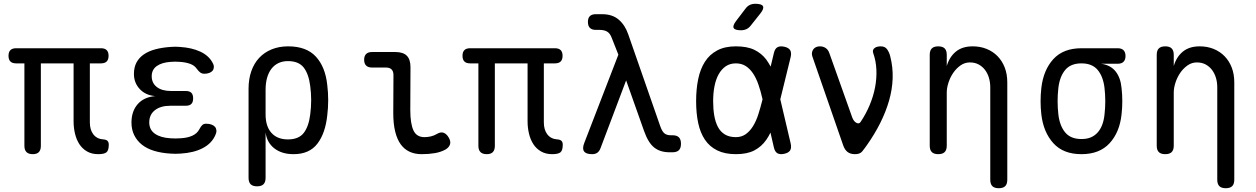

<svg xmlns="http://www.w3.org/2000/svg" viewBox="-20 -805 6640 1015"><path d="M499 10Q465 10 440 -4.5Q415 -19 399.5 -43Q384 -67 376.5 -98.5Q369 -130 369 -164V-470H196V-34Q196 -12 185.5 -1Q175 10 153 10Q131 10 120 -1Q109 -12 109 -34V-470H65Q45 -470 35 -480Q25 -490 25 -510Q25 -530 35 -540Q45 -550 65 -550H514Q534 -550 544 -540Q554 -530 554 -510Q554 -490 544 -480Q534 -470 514 -470H455V-158Q455 -118 474 -94Q493 -70 527 -68Q541 -67 548 -60.5Q555 -54 555 -40Q555 -10 543 0Q531 10 499 10Z M1104 -473Q1111 -461 1110.5 -450Q1110 -439 1104 -431.5Q1098 -424 1086.5 -419.5Q1075 -415 1059 -415Q1054 -415 1049 -416.5Q1044 -418 1039.5 -421Q1035 -424 1030 -429.5Q1025 -435 1019 -443Q1008 -459 985 -467.5Q962 -476 930 -478Q918 -479 906.5 -479Q895 -479 883 -478Q836 -475 809 -456Q782 -437 782 -402Q782 -366 809 -345Q836 -324 884 -324H962Q982 -324 991.5 -314.5Q1001 -305 1001 -285Q1001 -265 991.5 -255.5Q982 -246 962 -246H881Q829 -246 799 -222.5Q769 -199 769 -158Q769 -119 799 -98Q829 -77 881 -74Q894 -73 907.5 -73Q921 -73 934 -74Q972 -76 997.5 -88Q1023 -100 1034 -122Q1038 -130 1042 -135.5Q1046 -141 1050 -144.5Q1054 -148 1059 -149.5Q1064 -151 1070 -151Q1086 -151 1098 -146.5Q1110 -142 1116.5 -134.5Q1123 -127 1124 -116Q1125 -105 1119 -92Q1100 -47 1052 -22Q1004 3 934 7Q921 8 907.5 8Q894 8 881 7Q833 4 795 -7.5Q757 -19 730.5 -40Q704 -61 689.5 -90.5Q675 -120 675 -157Q675 -217 708 -254.5Q741 -292 801 -297Q750 -301 719 -334Q688 -367 688 -414Q688 -449 701.5 -474.5Q715 -500 740.5 -517.5Q766 -535 802 -544.5Q838 -554 883 -557Q895 -558 906.5 -558Q918 -558 930 -557Q994 -553 1039 -532Q1084 -511 1104 -473Z M1339 180Q1316 180 1305 169Q1294 158 1294 135V-336Q1294 -387 1308.5 -428.5Q1323 -470 1350 -499Q1377 -528 1416 -544Q1455 -560 1503 -560Q1600 -560 1650 -505.5Q1700 -451 1710 -356Q1715 -316 1715 -275.5Q1715 -235 1710 -195Q1700 -100 1657.5 -45Q1615 10 1532 10Q1470 10 1430.5 -20.5Q1391 -51 1384 -105V135Q1384 158 1373 169Q1362 180 1339 180ZM1502 -68Q1559 -68 1585.5 -102Q1612 -136 1620 -200Q1625 -238 1625 -275.5Q1625 -313 1620 -350Q1612 -414 1585.5 -448Q1559 -482 1502 -482Q1474 -482 1452 -471.5Q1430 -461 1415 -441.5Q1400 -422 1392 -394Q1384 -366 1384 -330V-200Q1384 -137 1415 -102.5Q1446 -68 1502 -68Z M2149 -224Q2149 -152 2165.5 -116Q2182 -80 2224 -80Q2241 -80 2258 -84Q2275 -88 2290 -97Q2310 -109 2325.5 -103Q2341 -97 2352 -78Q2364 -58 2359 -42Q2354 -26 2336 -15Q2311 -1 2279 4.5Q2247 10 2209 10Q2173 10 2145 -3Q2117 -16 2098 -42.5Q2079 -69 2069 -110Q2059 -151 2059 -207L2060 -408Q2060 -428 2050 -438Q2040 -448 2020 -448H1946Q1926 -448 1915.5 -458.5Q1905 -469 1905 -489Q1905 -509 1915.5 -519.5Q1926 -530 1946 -530H2070Q2111 -530 2130.5 -510.5Q2150 -491 2150 -450Z M2899 10Q2865 10 2840 -4.5Q2815 -19 2799.5 -43Q2784 -67 2776.5 -98.5Q2769 -130 2769 -164V-470H2596V-34Q2596 -12 2585.5 -1Q2575 10 2553 10Q2531 10 2520 -1Q2509 -12 2509 -34V-470H2465Q2445 -470 2435 -480Q2425 -490 2425 -510Q2425 -530 2435 -540Q2445 -550 2465 -550H2914Q2934 -550 2944 -540Q2954 -530 2954 -510Q2954 -490 2944 -480Q2934 -470 2914 -470H2855V-158Q2855 -118 2874 -94Q2893 -70 2927 -68Q2941 -67 2948 -60.5Q2955 -54 2955 -40Q2955 -10 2943 0Q2931 10 2899 10Z M3154 -20Q3148 -5 3137.5 2.5Q3127 10 3110 10Q3078 10 3067.5 -5Q3057 -20 3069 -50L3249 -516L3213 -607Q3204 -630 3188.5 -638.5Q3173 -647 3150 -647H3130Q3109 -647 3098.5 -657.5Q3088 -668 3088 -689Q3088 -710 3098.5 -720Q3109 -730 3130 -730H3163Q3217 -730 3250.5 -701.5Q3284 -673 3301 -624L3470 -139Q3480 -110 3492.5 -100Q3505 -90 3525 -90H3535Q3558 -90 3569 -79Q3580 -68 3580 -45Q3580 -22 3569 -11Q3558 0 3535 0H3520Q3470 0 3438.5 -25Q3407 -50 3385 -112L3290 -380Z M3949 -670Q3939 -657 3926 -651Q3913 -645 3897 -645Q3865 -645 3858.5 -657Q3852 -669 3872 -695L3920 -758Q3930 -772 3943 -778.5Q3956 -785 3973 -785Q4007 -785 4013.5 -772Q4020 -759 3999 -733ZM4160 -46Q4165 -23 4157 -10Q4149 3 4126 8Q4103 13 4089.5 5Q4076 -3 4071 -26L4053 -104Q4043 -83 4031 -66Q4006 -30 3968 -10Q3930 10 3870 10Q3812 10 3771.5 -10Q3731 -30 3706.5 -66.5Q3682 -103 3671 -154.5Q3660 -206 3660 -270Q3660 -334 3671 -387Q3682 -440 3706.5 -478.5Q3731 -517 3771.5 -538.5Q3812 -560 3870 -560Q3930 -560 3968 -541.5Q4006 -523 4031 -490Q4043 -473 4054 -453L4071 -524Q4076 -547 4089.5 -555Q4103 -563 4126 -558Q4149 -553 4157 -540Q4165 -527 4160 -504L4105 -280ZM4011 -280 4010 -285Q4001 -325 3989 -359Q3977 -393 3960.5 -417.5Q3944 -442 3922 -456Q3900 -470 3870 -470Q3839 -470 3816.5 -454.5Q3794 -439 3779 -412Q3764 -385 3757 -348.5Q3750 -312 3750 -270Q3750 -228 3756 -193.5Q3762 -159 3775.5 -133.5Q3789 -108 3812.5 -94Q3836 -80 3870 -80Q3900 -80 3922 -95.5Q3944 -111 3960.5 -137.5Q3977 -164 3988.5 -199.5Q4000 -235 4010 -275Z M4437 -38 4274 -508Q4271 -518 4272.5 -527Q4274 -536 4279 -543.5Q4284 -551 4293 -555.5Q4302 -560 4314 -560Q4332 -560 4345 -551Q4358 -542 4364 -525L4485 -185Q4493 -163 4507.5 -155.5Q4522 -148 4530 -161Q4558 -203 4577.5 -249.5Q4597 -296 4606 -343Q4615 -390 4613 -436.5Q4611 -483 4596 -525Q4593 -534 4595.5 -540.5Q4598 -547 4604 -551.5Q4610 -556 4618.5 -558Q4627 -560 4636 -560Q4659 -560 4670 -544Q4681 -528 4686 -508Q4701 -450 4699 -391Q4697 -332 4680 -273Q4663 -214 4633.5 -155Q4604 -96 4563 -38Q4549 -18 4537.5 -4Q4526 10 4500 10Q4475 10 4460 -2Q4445 -14 4437 -38Z M4985 -316V-35Q4985 -12 4974 -1Q4963 10 4940 10Q4917 10 4906 -1Q4895 -12 4895 -35V-515Q4895 -538 4906 -549Q4917 -560 4940 -560Q4963 -560 4974 -549Q4985 -538 4985 -515V-456Q4999 -504 5033 -532Q5067 -560 5122 -560Q5162 -560 5195.5 -546.5Q5229 -533 5253.5 -508Q5278 -483 5291.5 -448Q5305 -413 5305 -370V145Q5305 168 5294 179Q5283 190 5260 190Q5237 190 5226 179Q5215 168 5215 145V-344Q5215 -370 5208 -393.5Q5201 -417 5187.5 -435Q5174 -453 5154 -464Q5134 -475 5107 -475Q5080 -475 5057.5 -459Q5035 -443 5019 -419.5Q5003 -396 4994 -368Q4985 -340 4985 -316Z M5889 -468H5801Q5851 -461 5877.5 -427.5Q5904 -394 5909 -340Q5913 -305 5913 -270Q5913 -235 5909 -200Q5899 -106 5846 -48Q5793 10 5697 10Q5601 10 5548.5 -48Q5496 -106 5485 -200Q5481 -235 5481 -270Q5481 -305 5485 -340Q5496 -435 5548.5 -492.5Q5601 -550 5697 -550H5889Q5909 -550 5919.5 -539.5Q5930 -529 5930 -509Q5930 -489 5919.5 -478.5Q5909 -468 5889 -468ZM5697 -70Q5726 -70 5747 -79Q5768 -88 5783 -105Q5798 -122 5807 -146Q5816 -170 5819 -200Q5823 -235 5823 -270Q5823 -305 5819 -340Q5812 -400 5783 -435Q5754 -470 5697 -470Q5640 -470 5611 -435Q5582 -400 5575 -340Q5571 -305 5571 -270Q5571 -235 5575 -200Q5582 -140 5611 -105Q5640 -70 5697 -70Z M6185 -316V-35Q6185 -12 6174 -1Q6163 10 6140 10Q6117 10 6106 -1Q6095 -12 6095 -35V-515Q6095 -538 6106 -549Q6117 -560 6140 -560Q6163 -560 6174 -549Q6185 -538 6185 -515V-456Q6199 -504 6233 -532Q6267 -560 6322 -560Q6362 -560 6395.5 -546.5Q6429 -533 6453.5 -508Q6478 -483 6491.5 -448Q6505 -413 6505 -370V145Q6505 168 6494 179Q6483 190 6460 190Q6437 190 6426 179Q6415 168 6415 145V-344Q6415 -370 6408 -393.5Q6401 -417 6387.5 -435Q6374 -453 6354 -464Q6334 -475 6307 -475Q6280 -475 6257.5 -459Q6235 -443 6219 -419.5Q6203 -396 6194 -368Q6185 -340 6185 -316Z"/></svg>

Font: Maple Mono NL
Style: Regular
Weight: 400
Monospace: yes
Designer: subframe7536
Version: Version 7.000